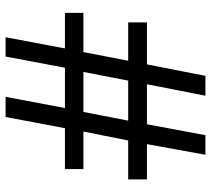

<svg xmlns="http://www.w3.org/2000/svg" viewBox="-54 -700 754 686"><g transform="rotate(-90 323.0 -357.0)"><path d="M480 -436 449 -276H586V-209H436L395 0H324L365 -209H222L183 0H113L151 -209H25V-276H164L196 -436H62V-502H208L248 -714H320L280 -502H424L464 -714H533L493 -502H620V-436ZM235 -276H378L409 -436H266Z"/></g></svg>

Font: Noto Sans Old Hungarian
Style: Regular
Weight: 400
Designer: Monotype Design Team
Foundry: Monotype Imaging Inc.
Version: Version 2.005; ttfautohint (v1.8.4.7-5d5b)